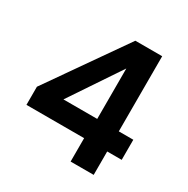

<svg xmlns="http://www.w3.org/2000/svg" viewBox="-163 -864 987 1009"><g transform="rotate(30 330.5 -360.0)"><path d="M397 -142C397 -142 397 0 397 0C397 0 537 0 537 0C537 0 537 -142 537 -142C537 -142 625 -142 625 -142C625 -142 625 -264 625 -264C625 -264 537 -264 537 -264C537 -264 537 -720 537 -720C537 -720 374 -720 374 -720C374 -720 47 -252 47 -252C47 -252 47 -142 47 -142C47 -142 397 -142 397 -142ZM406 -264C406 -264 201 -264 201 -264C201 -264 406 -570 406 -570C406 -570 406 -264 406 -264Z"/></g></svg>

Font: Girnar Poppins
Style: SemiBold
Weight: 500
Designer: Ninad Kale (Devanagari), Jonny Pinhorn (Latin)
Foundry: Indian Type Foundry
Version: ""